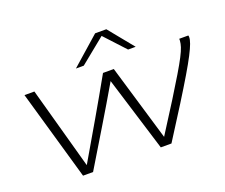

<svg xmlns="http://www.w3.org/2000/svg" viewBox="-147 -1176 1644 1404"><g transform="rotate(-20 675.0 -474.0)"><path d="M962 0H879L700 -581Q615 -435 527 -289.5Q439 -144 352 0H274L73 -700H150L326 -63Q415 -215 500 -361.5Q585 -508 668 -656H752L928 -64Q1016 -201 1076.5 -298Q1137 -395 1176 -460.5Q1215 -526 1237 -568.5Q1259 -611 1267.5 -637.5Q1276 -664 1277 -683Q1278 -690 1277.5 -693Q1277 -696 1277 -700H1348Q1349 -697 1349.5 -693Q1350 -689 1350 -686Q1350 -668 1339 -637.5Q1328 -607 1302.5 -557.5Q1277 -508 1232.5 -433Q1188 -358 1121.5 -251.5Q1055 -145 962 0ZM493 -754 713 -948H800L958 -754H899L751 -914L554 -754Z"/></g></svg>

Font: Georama ExtraExtended Light
Style: Italic
Weight: 300
Width: 8
Italic angle: -9°
Designer: Jean-Baptiste Levee
Foundry: Production Type
Version: Version 1.000